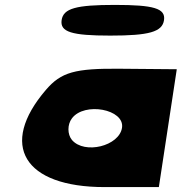

<svg xmlns="http://www.w3.org/2000/svg" viewBox="-20 -820 740 782"><path d="M167 -454C-26 -229 77 -58 406 -58H627L700 -538L472 -540C284 -542 229 -526 167 -454ZM477 -300C466 -225 324 -190 273 -250C254 -273 254 -313 273 -338C324 -406 488 -375 477 -300ZM231 -738C224 -690 271 -675 429 -675C587 -675 641 -690 648 -738C655 -786 606 -800 448 -800C290 -800 238 -786 231 -738Z"/></svg>

Font: Hussar Skorodowane
Style: Ky
Weight: 700
Foundry: Cannot Into Space Fonts
Version: Version 0.892